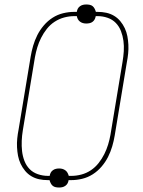

<svg xmlns="http://www.w3.org/2000/svg" viewBox="-20 -796 640 857"><path d="M244 41Q236 41 228.5 39.5Q221 38 215.5 33.5Q210 29 206.5 22Q203 15 201 8H193Q173 8 154.5 4Q136 0 120 -9.5Q104 -19 92 -33.5Q80 -48 72 -65Q64 -82 60.5 -100.5Q57 -119 56 -138.5Q55 -158 57 -178Q59 -198 63 -218L117 -544Q121 -568 128 -592Q135 -616 146.5 -639Q158 -662 175.5 -682.5Q193 -703 215 -717Q237 -731 262 -737Q287 -743 311 -743H323V-744Q324 -751 327.5 -757.5Q331 -764 337.5 -768.5Q344 -773 351 -774.5Q358 -776 365 -776Q373 -776 380.5 -774.5Q388 -773 393.5 -768.5Q399 -764 402.5 -757Q406 -750 408 -743H416Q436 -743 454.5 -739Q473 -735 489 -725.5Q505 -716 517 -701.5Q529 -687 537 -670Q545 -653 548.5 -634.5Q552 -616 553 -596.5Q554 -577 552 -557Q550 -537 546 -517L492 -191Q488 -167 481 -143Q474 -119 462.5 -96Q451 -73 433.5 -52.5Q416 -32 394 -18Q372 -4 347 2Q322 8 298 8H286V9Q285 16 281.5 22.5Q278 29 271.5 33.5Q265 38 258 39.5Q251 41 244 41ZM202 -11V-12Q203 -19 206.5 -25.5Q210 -32 216.5 -36.5Q223 -41 230 -42.5Q237 -44 244 -44Q252 -44 259 -42Q266 -40 272 -35.5Q278 -31 281.5 -24.5Q285 -18 287 -11H299Q321 -11 343.5 -17Q366 -23 385.5 -36Q405 -49 420 -68Q435 -87 445.5 -108Q456 -129 462.5 -150.5Q469 -172 473 -194L527 -520Q531 -544 532.5 -567.5Q534 -591 531 -613.5Q528 -636 520 -657Q512 -678 497 -693.5Q482 -709 460.5 -716.5Q439 -724 416 -724H408L407 -723Q406 -716 402.5 -709.5Q399 -703 393 -698.5Q387 -694 379.5 -692.5Q372 -691 365 -691Q357 -691 350 -693Q343 -695 337 -699.5Q331 -704 327.5 -710.5Q324 -717 323 -724H311Q289 -724 266.5 -718Q244 -712 224 -699Q204 -686 189 -667Q174 -648 163.5 -627Q153 -606 146.5 -584.5Q140 -563 136 -541L82 -215Q78 -191 77 -167.5Q76 -144 78.5 -121.5Q81 -99 89 -78Q97 -57 112 -41.5Q127 -26 149 -18.5Q171 -11 194 -11Z"/></svg>

Font: Iosevka Thin Extended
Style: Italic
Weight: 100
Width: 7
Italic angle: -9°
Monospace: yes
Designer: Belleve Invis
Foundry: Belleve Invis
Version: Version 32.5.0; ttfautohint (v1.8.4)